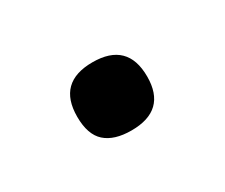

<svg xmlns="http://www.w3.org/2000/svg" viewBox="-39 -506 318 271"><g transform="rotate(-30 120.0 -370.5)"><path d="M119 -315Q91 -315 76.5 -328Q62 -341 62 -370Q62 -426 119 -426Q176 -426 176 -370Q176 -315 119 -315Z"/></g></svg>

Font: Encode Sans Normal
Style: Regular
Weight: 400
Designer: Pablo Impallari, Andres Torresi
Foundry: Pablo Impallari, Andres Torresi
Version: Version 1.000; ttfautohint (v1.00) -l 8 -r 50 -G 200 -x 14 -